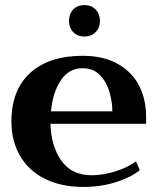

<svg xmlns="http://www.w3.org/2000/svg" viewBox="-20 -727 623 757"><path d="M252 -645Q252 -672 268.5 -689.5Q285 -707 313 -707Q340 -707 357 -689.5Q374 -672 374 -645Q374 -618 357 -600.5Q340 -583 313 -583Q285 -583 268.5 -600.5Q252 -618 252 -645ZM556 -239H179Q181 -152 221.5 -94Q262 -36 342 -36Q383 -36 432 -50.5Q481 -65 516 -91L531 -56Q497 -28 437.5 -9Q378 10 309 10Q221 10 157 -22Q93 -54 59 -112.5Q25 -171 25 -248Q25 -372 99 -439.5Q173 -507 306 -507Q389 -507 445.5 -474.5Q502 -442 529 -388Q556 -334 556 -268ZM423 -288Q423 -325 411.5 -364.5Q400 -404 374 -431Q348 -458 306 -458Q251 -458 219.5 -410Q188 -362 181 -288Z"/></svg>

Font: Trirong
Style: Bold
Weight: 700
Designer: Katatrad Team
Foundry: CadsonDemak
Version: Version 1.001